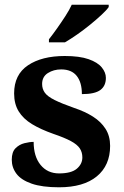

<svg xmlns="http://www.w3.org/2000/svg" viewBox="-20 -786 528 816"><path d="M231 10Q159 10 114.5 -5.5Q70 -21 50 -47.5Q30 -74 30 -107Q30 -140 46 -156Q62 -172 84 -177.5Q106 -183 123 -183Q123 -121 152.5 -85Q182 -49 231 -49Q283 -49 306.5 -69Q330 -89 330 -117Q330 -139 319 -155.5Q308 -172 281 -186.5Q254 -201 207 -217Q153 -236 116 -258.5Q79 -281 59.5 -312.5Q40 -344 40 -389Q40 -469 99 -508.5Q158 -548 255 -548Q318 -548 356.5 -534.5Q395 -521 412.5 -499.5Q430 -478 430 -455Q430 -421 406.5 -403.5Q383 -386 328 -386Q328 -436 306 -463.5Q284 -491 240 -491Q208 -491 183.5 -475.5Q159 -460 159 -429Q159 -408 170.5 -392Q182 -376 212 -361Q242 -346 296 -327Q341 -312 375 -290.5Q409 -269 428.5 -238.5Q448 -208 448 -166Q448 -83 391.5 -36.5Q335 10 231 10ZM188 -619Q203 -638 221.5 -664Q240 -690 257.5 -717Q275 -744 285 -766H442V-756Q433 -743 411.5 -723Q390 -703 363 -681Q336 -659 308 -639.5Q280 -620 256 -606H188Z"/></svg>

Font: Noto Serif Gujarati
Style: Regular
Weight: 400
Designer: Universal Thirst, Indian Type Foundry and the Monotype Design Team
Foundry: Monotype Imaging Inc.
Version: Version 2.102